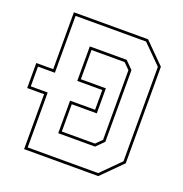

<svg xmlns="http://www.w3.org/2000/svg" viewBox="-126 -812 879 923"><g transform="rotate(20 313.0 -350.0)"><path d="M96.5 0V-281H10V-409H96.5V-700H476L579 -597V-103L476 0ZM110 -13.5H470.5L565.5 -108.5V-591.5L470.5 -686.5H110V-395.5H23.5V-294.5H110ZM224.5 -128V-294.5H352.5V-395.5H224.5V-572H413L451.5 -533.5V-166.5L413 -128ZM238 -141.5H407.5L438 -172V-528L407.5 -558.5H238V-409H366V-281H238Z"/></g></svg>

Font: Tourney Expanded Thin
Style: Regular
Weight: 100
Width: 7
Designer: Tyler Finck
Foundry: Etcetera Type Co
Version: Version 1.010; ttfautohint (v1.8.3)